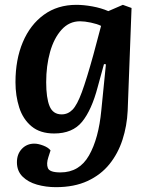

<svg xmlns="http://www.w3.org/2000/svg" viewBox="-20 -544 629 794"><path d="M418 -278 410 -279 384 -184Q359 -89 319.5 -40.5Q280 8 204 8Q146 8 110.5 -21.5Q75 -51 59.5 -99.5Q44 -148 44 -204Q44 -298 74.5 -370Q105 -442 161.5 -483Q218 -524 296 -524Q326 -524 362 -517.5Q398 -511 428 -498L488 -524L524 -511L508 -86Q505 -23 486.5 34Q468 91 432.5 135Q397 179 342 204.5Q287 230 211 230Q170 230 133 219.5Q96 209 73 186Q50 163 50 127Q50 93 70.5 71.5Q91 50 122 50Q138 50 159 58Q180 66 189 78L180 106Q171 133 178 151Q185 169 230 169Q308 169 348 99Q388 29 399 -88ZM235 -71Q261 -71 280 -90.5Q299 -110 318.5 -163Q338 -216 366 -317L398 -437Q382 -445 356 -450.5Q330 -456 311 -456Q266 -456 234.5 -421Q203 -386 187 -329Q171 -272 171 -204Q171 -139 185 -105Q199 -71 235 -71Z"/></svg>

Font: Literata 12pt SemiBold
Style: Italic
Weight: 600
Italic angle: -2°
Designer: Latin by Veronika Burian and Jose Scaglione. Greek by Irene Vlachou. Cyrillic by Vera Evstafieva
Foundry: TypeTogether
Version: Version 3.002